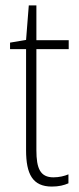

<svg xmlns="http://www.w3.org/2000/svg" viewBox="-20 -677 292 707"><path d="M177 -24C128 -24 114 -57 114 -124V-496H233V-529H114V-657H86L76 -530L17 -520V-496H76V-124C76 -36 100 10 171 10C197 10 216 5 232 -2V-35C218 -29 198 -24 177 -24Z"/></svg>

Font: Noto Sans Malayalam Condensed ExtraLight
Style: Regular
Weight: 200
Width: 3
Designer: Jelle Bosma - Monotype Design Team
Foundry: Monotype Imaging Inc.
Version: Version 2.104